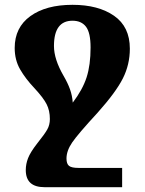

<svg xmlns="http://www.w3.org/2000/svg" viewBox="-20 -522 602 797"><path d="M487 175H306Q277 175 266.5 166.5Q256 158 256 136Q256 104 279.5 69.5Q303 35 385 -54Q461 -139 490 -196.5Q519 -254 519 -320Q519 -411 453.5 -456.5Q388 -502 281 -502Q171 -502 106 -455Q41 -408 41 -323Q41 -273 63.5 -234Q86 -195 123 -156Q160 -116 173.5 -89.5Q187 -63 187 -28Q187 -4 176.5 15Q166 34 134 74Q106 110 96.5 134.5Q87 159 87 184Q87 255 165 255H487ZM244 -207Q204 -276 204 -331Q204 -436 281 -436Q318 -436 337 -411Q356 -386 356 -325Q356 -252 339.5 -201Q323 -150 282 -96Q280 -125 270.5 -151.5Q261 -178 244 -207Z"/></svg>

Font: Noto Serif Armenian SemiCondensed Extra
Style: Regular
Weight: 800
Width: 4
Designer: Monotype Design Team
Foundry: Monotype Imaging Inc.
Version: Version 1.901